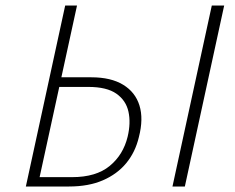

<svg xmlns="http://www.w3.org/2000/svg" viewBox="-20 -678 856 698"><path d="M74 0 217 -658H260L124 -34H242Q329 -34 378.5 -74.5Q428 -115 444 -181Q456 -231 447 -272Q438 -313 403 -337.5Q368 -362 301 -362H179L183 -397H312Q383 -397 427.5 -370Q472 -343 487 -294.5Q502 -246 485 -180Q472 -125 439 -85Q406 -45 354 -22.5Q302 0 231 0ZM607 0 750 -658H795L652 0Z"/></svg>

Font: Ysabeau ExtraLight
Style: Italic
Weight: 250
Italic angle: -12°
Version: Version 2.000;gftools[0.9.27.dev2+g8671c4b]